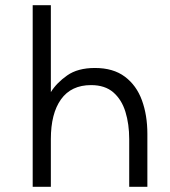

<svg xmlns="http://www.w3.org/2000/svg" viewBox="-20 -720 656 740"><path d="M106 0V-700H176V-365Q198 -400.5 238.8 -429.2Q279.5 -458 346 -458Q416.5 -458 461.2 -424.5Q506 -391 527 -333.5Q548 -276 548 -204V0H478V-184Q478 -241.5 463.5 -288.8Q449 -336 416.8 -364Q384.5 -392 331 -392Q254.5 -392 215.2 -337.2Q176 -282.5 176 -184V0Z"/></svg>

Font: Overpass Mono Light
Style: Regular
Weight: 300
Monospace: yes
Designer: Delve Withrington, Dave Bailey
Foundry: Delve Fonts LLC
Version: Version 4.000